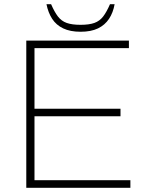

<svg xmlns="http://www.w3.org/2000/svg" viewBox="-20 -893 695 913"><path d="M105 0V-700H593V-664H144V-376H553V-340H144V-36H600V0ZM363 -742Q314 -742 280.5 -758Q247 -774 228 -803.5Q209 -833 201 -873H223Q239 -836 255.5 -814.5Q272 -793 297 -784Q322 -775 363 -775Q404 -775 429 -784Q454 -793 470.5 -814.5Q487 -836 503 -873H525Q518 -833 498.5 -803.5Q479 -774 446 -758Q413 -742 363 -742Z"/></svg>

Font: REM Thin
Style: Regular
Weight: 250
Designer: Octavio Pardo
Foundry: Ashler Design
Version: Version 1.005;gftools[0.9.28]